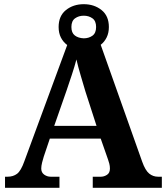

<svg xmlns="http://www.w3.org/2000/svg" viewBox="-20 -897 793 917"><path d="M4 0V-53H16Q43 -53 61.5 -67Q80 -81 96 -126L301 -682Q282 -696 271 -717.5Q260 -739 260 -768Q260 -821 295 -849Q330 -877 380 -877Q430 -877 465 -849Q500 -821 500 -768Q500 -740 489.5 -718.5Q479 -697 461 -683L659 -125Q674 -83 692.5 -68Q711 -53 735 -53H753V0H423V-53H462Q477 -53 491 -62Q505 -71 505 -92Q505 -104 502 -115.5Q499 -127 496 -135L461 -235H218L189 -149Q185 -137 181 -120.5Q177 -104 177 -92Q177 -73 191 -63Q205 -53 222 -53H264V0ZM380 -714Q404 -714 421.5 -726.5Q439 -739 439 -768Q439 -797 421.5 -809.5Q404 -822 380 -822Q356 -822 338.5 -809.5Q321 -797 321 -768Q321 -740 337.5 -727.5Q354 -715 380 -714ZM239 -296H441L388 -460Q378 -494 365.5 -536Q353 -578 345 -613Q337 -582 323.5 -541Q310 -500 298 -465Z"/></svg>

Font: Noto Serif Oriya
Style: Bold
Weight: 700
Designer: David Williams
Foundry: Google LLC, David Williams
Version: Version 1.051; ttfautohint (v1.8.4.7-5d5b)